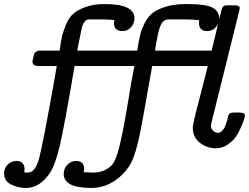

<svg xmlns="http://www.w3.org/2000/svg" viewBox="-42 -720 1219 940"><path d="M-22 129.9Q-22 104 -4.4 85.9Q13.2 67.9 38.1 67.9Q57.1 67.9 67.6 78.4Q78.1 88.9 78.1 106.9Q78.1 118.2 76.2 124Q84 125 94.2 125Q131.3 125 150.1 53Q168.9 -19 224.1 -328.1L235.8 -397H145Q117.2 -397 117.2 -418Q117.2 -426.8 121.1 -439Q124 -452.1 126 -457Q127.9 -461.9 135 -467Q142.1 -472.2 153.8 -472.2H249L250 -473.1Q255.9 -516.1 261.5 -541Q267.1 -565.9 281.5 -600.3Q295.9 -634.8 317.4 -653.3Q338.9 -671.9 377.9 -686Q417 -700.2 470.2 -700.2Q616.2 -700.2 616.2 -630.9Q616.2 -606 599.6 -586.9Q583 -567.9 557.1 -567.9Q516.1 -567.9 516.1 -606.9Q516.1 -611.8 518.1 -622.1Q484.9 -625 450.2 -625H397.9Q389.2 -625 383.1 -622.6Q377 -620.1 372.1 -613.5Q367.2 -606.9 364 -599.9Q360.8 -592.8 357.4 -577.9Q354 -563 351.6 -550.5Q349.1 -538.1 344.5 -514.6Q339.8 -491.2 335.9 -472.2H629.9Q636.7 -518.1 643.8 -547.6Q650.9 -577.1 667.5 -609.1Q684.1 -641.1 708.5 -658.9Q732.9 -676.8 773.9 -688.5Q814.9 -700.2 871.1 -700.2Q967.3 -700.2 999 -682.6Q1030.8 -665 1032.2 -627Q1042 -674.8 1047.6 -684.3Q1053.2 -693.8 1068.8 -693.8H1109.9Q1131.8 -693.8 1131.8 -680.2Q1131.8 -677.2 1127.9 -661.1L994.1 -123Q989.3 -104 991.2 -97.2Q993.2 -87.4 1003.2 -78.6Q1013.2 -69.8 1024.9 -69.8Q1043.9 -69.8 1058.1 -97.2Q1064.9 -113.3 1069.6 -129.6Q1074.2 -146 1075.7 -153.1Q1077.1 -160.2 1083 -164.6Q1088.9 -168.9 1102.1 -168.9H1131.8Q1156.7 -168.9 1157.2 -153.8Q1157.2 -147 1148.7 -123.5Q1140.1 -100.1 1124.5 -69.6Q1108.9 -39.1 1079.3 -16.6Q1049.8 5.9 1015.1 5.9Q970.2 5.9 936 -21.5Q901.9 -48.8 901.9 -94.2Q901.9 -108.4 913.8 -156.7Q925.8 -205.1 945.3 -279.1Q964.8 -353 975.1 -397H703.1Q703.1 -396 697.5 -365Q691.9 -334 684.3 -292Q676.8 -250 668.9 -204.1Q661.1 -158.2 653.1 -117.2Q645 -76.2 641.1 -56.2Q622.1 32.7 601.6 74Q581.1 115.2 540 149.9Q480 199.7 405.8 200.2Q269.5 200.2 270 130.9Q270 104 288.6 85.9Q307.1 67.9 330.1 67.9Q370.1 67.9 370.1 106.9Q370.1 110.8 368.2 123Q397.9 125 412.1 125Q470.2 125 505.9 87.9Q525.9 65.9 543.9 -8.1Q562 -82 583.5 -213.6Q605 -345.2 616.2 -397H323.2Q273.4 -104 251 -7.8Q228 88.4 202.1 127Q152.3 200.2 86.9 200.2Q45.9 200.2 12 183.1Q-22 166 -22 129.9ZM716.8 -472.2H994.1L1025.9 -603Q1006.8 -567.9 972.2 -567.9Q932.1 -567.9 932.1 -607.9Q932.1 -615.7 933.1 -621.1Q900.9 -625 860.8 -625H784.2Q758.3 -625 745.1 -597.7Q731.9 -570.3 716.8 -472.2Z"/></svg>

Font: CMU Concrete
Style: BoldItalic
Weight: 700
Italic angle: -14.04°
Version: Version 0.7.0